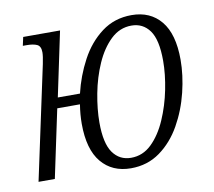

<svg xmlns="http://www.w3.org/2000/svg" viewBox="-66 -622 789 708"><g transform="rotate(-10 328.0 -268.0)"><path d="M25 0 116 -425Q122 -454 122 -468Q122 -491 108 -497.5Q94 -504 69 -504H55L62 -536H200L149 -294H232Q247 -358 278 -416Q309 -474 357 -510Q405 -546 469 -546Q539 -546 579 -497.5Q619 -449 619 -353Q619 -295 603.5 -231.5Q588 -168 557 -113Q526 -58 479 -24Q432 10 370 10Q300 10 259.5 -38.5Q219 -87 219 -183Q219 -218 225 -255H140L86 0ZM377 -28Q421 -28 454 -60Q487 -92 509.5 -143.5Q532 -195 543.5 -252.5Q555 -310 555 -360Q555 -439 530 -473.5Q505 -508 462 -508Q418 -508 384.5 -476Q351 -444 328.5 -393Q306 -342 295 -284Q284 -226 284 -176Q284 -98 309 -63Q334 -28 377 -28Z"/></g></svg>

Font: Noto Serif Condensed Light
Style: Italic
Weight: 300
Width: 3
Italic angle: -12°
Designer: Monotype Design Team
Foundry: Monotype Imaging Inc.
Version: Version 2.014; ttfautohint (v1.8.4.7-5d5b)